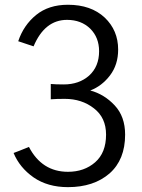

<svg xmlns="http://www.w3.org/2000/svg" viewBox="-20 -769 596 807"><path d="M37.1 -126Q53.7 -131.8 101.6 -151.4Q156.2 -46.9 265.6 -46.9Q334 -46.9 379.9 -86.9Q425.8 -127 425.8 -203.1Q425.8 -274.4 375 -313.5Q324.2 -353.5 252 -353.5Q215.8 -353.5 193.4 -351.6Q193.4 -373 193.4 -416Q213.9 -414.1 248 -414.1Q312.5 -414.1 354.5 -451.2Q396.5 -489.3 396.5 -553.7Q396.5 -611.3 359.4 -648.4Q321.3 -685.5 261.7 -685.5Q168 -685.5 121.1 -574.2Q99.6 -581.1 56.6 -595.7Q79.1 -663.1 131.8 -706.1Q184.6 -749 265.6 -749Q362.3 -749 419.9 -695.3Q476.6 -641.6 476.6 -560.5Q476.6 -497.1 442.4 -452.1Q408.2 -407.2 359.4 -388.7Q418 -373 461.9 -326.2Q505.9 -279.3 505.9 -203.1Q505.9 -97.7 440.4 -40Q374 17.6 265.6 17.6Q180.7 17.6 121.1 -23.4Q62.5 -64.5 37.1 -126Z"/></svg>

Font: Gothic A1
Style: Regular
Weight: 400
Designer: HanYang I&C Co.,Ltd.
Version: Version 2.50